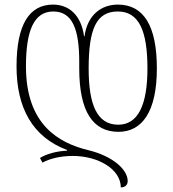

<svg xmlns="http://www.w3.org/2000/svg" viewBox="-20 -566 755 836"><path d="M496 8C599 8 663 -80 663 -268C663 -453 606 -546 493 -546C423 -546 361 -503 348 -408H346C333 -503 278 -546 211 -546C108 -546 52 -460 52 -277C52 -96 122 31 272 87V90C227 92 182 104 154 122L165 142C196 125 242 113 297 113C408 113 506 171 506 250C524 250 536 240 536 222C536 173 472 114 365 88C237 57 93 -22 93 -277C93 -433 128 -516 212 -516C294 -516 325 -441 325 -298V-268C325 -78 386 8 496 8ZM493 -516C585 -516 622 -432 622 -268C622 -109 581 -23 495 -23C401 -23 366 -113 366 -268C366 -441 400 -516 493 -516Z"/></svg>

Font: Noto Serif Georgian Condensed ExtraLight
Style: Regular
Weight: 200
Width: 3
Designer: Monotype Design Team, Akaki Razmadze
Foundry: Google LLC
Version: Version 2.003